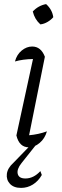

<svg xmlns="http://www.w3.org/2000/svg" viewBox="-20 -713 301 937"><path d="M209 -72Q199 -37 173.5 -15.5Q148 6 121 6Q74 6 60 -52L141 -425Q91 -424 53 -413Q62 -447 86 -466.5Q110 -486 137 -486Q180 -486 199 -436L122 -53Q168 -57 209 -72ZM205 -693Q235 -666 240 -629Q229 -616 212 -606Q195 -596 177 -594Q149 -619 140 -657Q167 -686 205 -693ZM83 204Q47 204 28.5 184Q10 164 13.5 135.5Q17 107 46 81L143 -19H166L85 83Q61 113 66.5 135.5Q72 158 104 158Q144 158 177 122L184 141Q167 171 140.5 187.5Q114 204 83 204Z"/></svg>

Font: Piazzolla Light
Style: Italic
Weight: 300
Italic angle: -11.3°
Designer: Juan Pablo del Peral
Foundry: Huerta Tipografica
Version: Version 1.330